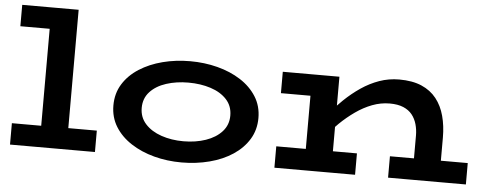

<svg xmlns="http://www.w3.org/2000/svg" viewBox="-48 -805 2366 939"><g transform="rotate(5 1135.0 -336.0)"><path d="M170 -33V-686H303V-33ZM26 0V-105H443V0ZM26 -581V-686H294V-581Z M869 14Q798 14 734 -3Q670 -20 620 -52.5Q570 -85 541.5 -131Q513 -177 513 -235Q513 -294 541.5 -340Q570 -386 620 -418Q670 -450 734 -466.5Q798 -483 869 -483Q939 -483 1003 -466.5Q1067 -450 1117 -418Q1167 -386 1196 -340Q1225 -294 1225 -235Q1225 -177 1197 -131Q1169 -85 1120 -52.5Q1071 -20 1006 -3Q941 14 869 14ZM869 -90Q929 -90 978.5 -107Q1028 -124 1057.5 -156.5Q1087 -189 1087 -235Q1087 -282 1057.5 -314Q1028 -346 978.5 -362Q929 -378 869 -378Q810 -378 760.5 -362Q711 -346 681.5 -314Q652 -282 652 -235Q652 -189 681.5 -156.5Q711 -124 760.5 -107Q810 -90 869 -90Z M2000 0V-218Q2000 -246 1992.5 -272.5Q1985 -299 1969 -319Q1953 -339 1926 -350.5Q1899 -362 1859 -362Q1815 -362 1773 -346Q1731 -330 1692 -302.5Q1653 -275 1618 -241Q1583 -207 1554 -172V-277Q1590 -319 1628.5 -356Q1667 -393 1709 -421.5Q1751 -450 1797.5 -466.5Q1844 -483 1895 -483Q1960 -483 2005 -463.5Q2050 -444 2078 -408.5Q2106 -373 2119 -324.5Q2132 -276 2132 -219V0ZM1324 0V-105H1720V0ZM1469 0V-471H1602V0ZM1324 -366V-471H1571V-366ZM1882 0V-105H2264V0Z"/></g></svg>

Font: BioRhyme SemiExpanded
Style: Bold
Weight: 700
Width: 6
Designer: Aoife Mooney
Foundry: Aoife Mooney Type
Version: Version 1.600;gftools[0.9.33]